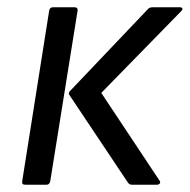

<svg xmlns="http://www.w3.org/2000/svg" viewBox="-20 -507 521 527"><path d="M342 0Q335 0 331 -6L170 -247Q167 -251 172 -257L386 -482Q390 -487 399 -487H474Q479 -487 480.5 -484Q482 -481 477 -476L258 -252L418 -11Q421 -7 418.5 -3.5Q416 0 411 0ZM49 0Q39 0 41 -10L115 -478Q117 -487 125 -487H185Q194 -487 193 -478L118 -10Q116 0 108 0Z"/></svg>

Font: Sofia Sans Semi Condensed
Style: Italic
Weight: 400
Italic angle: -9°
Designer: Botio Nikoltchev, Ani Petrova
Foundry: lettersoup
Version: Version 4.101